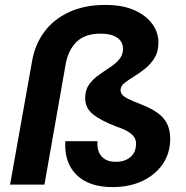

<svg xmlns="http://www.w3.org/2000/svg" viewBox="-20 -752 758 782"><path d="M438 10Q342 10 291.5 -40Q241 -90 246 -177H377Q374 -138 393.5 -115.5Q413 -93 451 -93Q488 -93 510.5 -111.5Q533 -130 534 -164Q535 -179 528 -191Q521 -203 504.5 -214Q488 -225 458 -235Q389 -261 357 -288Q325 -315 327 -357Q328 -387 343 -408Q358 -429 381 -445.5Q404 -462 427 -477Q450 -492 465 -509.5Q480 -527 481 -550Q482 -581 458 -598Q434 -615 389 -615Q327 -615 293 -582.5Q259 -550 248 -494L161 0H21L111 -505Q123 -572 161 -623Q199 -674 262 -703Q325 -732 409 -732Q480 -732 528.5 -710Q577 -688 602 -652Q627 -616 625 -573Q624 -539 608.5 -514.5Q593 -490 570.5 -472Q548 -454 525 -440Q502 -426 486.5 -413.5Q471 -401 471 -385Q471 -376 477 -367.5Q483 -359 502 -349.5Q521 -340 559 -325Q621 -301 648 -267.5Q675 -234 673 -179Q671 -123 640.5 -80.5Q610 -38 558 -14Q506 10 438 10Z"/></svg>

Font: DM Sans 17pt ExtraBold
Style: Italic
Weight: 800
Italic angle: -10°
Version: Version 4.004;gftools[0.9.30]